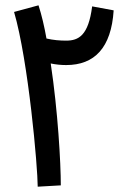

<svg xmlns="http://www.w3.org/2000/svg" viewBox="-20 -698 481 723"><path d="M209 0C209 -84 198 -280 171 -459C190 -455 210 -453 229 -453C336 -453 399 -518 408 -659L327 -674C313 -564 276 -545 229 -545C206 -545 180 -547 155 -553C147 -598 137 -641 125 -678L33 -653C87 -468 122 -68 122 5Z"/></svg>

Font: Noto Sans Arabic ExtCond Med
Style: Regular
Weight: 500
Width: 2
Designer: Monotype Design Team, Nadine Chahine, Nizar Qandah and Khaled Hosny
Foundry: Monotype Imaging Inc.
Version: Version 2.012